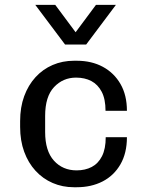

<svg xmlns="http://www.w3.org/2000/svg" viewBox="-20 -776 640 806"><path d="M290 10Q242.5 10 201.2 -7.8Q160 -25.5 129.2 -59Q98.5 -92.5 81.5 -139Q64.5 -185.5 64.5 -243.5V-267.5Q64.5 -325.8 81.5 -372.1Q98.5 -418.5 129.1 -452Q159.8 -485.5 201 -503.2Q242.2 -521 290.8 -521H302.5Q364.5 -521 411.8 -495.5Q459 -470 485.9 -423.2Q512.8 -376.5 512.8 -311H423Q423 -360 407 -390.6Q391 -421.2 363.4 -435.8Q335.8 -450.2 299.2 -450.2Q244.5 -450.2 207 -410.5Q169.5 -370.8 169.5 -289.2V-221.8Q169.5 -142.5 206.4 -101.6Q243.2 -60.8 301.8 -60.8Q337.5 -60.8 365 -75.1Q392.5 -89.5 408.1 -120.2Q423.8 -151 423.8 -200H512.8Q512.8 -133.2 485.5 -86Q458.2 -38.8 410.8 -14.4Q363.2 10 302 10ZM466.5 -755.5 341.8 -589.2H253L128.2 -755.5H212L324.8 -603.8H270L382.8 -755.5Z"/></svg>

Font: Chivo Mono Medium
Style: Regular
Weight: 500
Monospace: yes
Designer: Hector Gatti
Foundry: Omnibus-Type
Version: Version 1.008